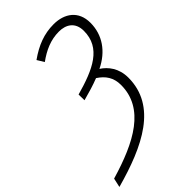

<svg xmlns="http://www.w3.org/2000/svg" viewBox="-330 -809 1074 1074"><g transform="rotate(-45 207.5 -272.0)"><path d="M-48 126 -60 180C194 110 408 7 408 -217C408 -291 370 -339 328 -366C421 -411 475 -488 475 -584C475 -678 409 -724 323 -724C248 -724 183 -699 114 -650L139 -609C194 -649 250 -674 315 -674C369 -674 417 -648 417 -578C417 -443 301 -391 144 -347L145 -301C193 -314 238 -327 278 -343C324 -313 350 -275 350 -217C350 -32 176 60 -48 126Z"/></g></svg>

Font: Noto Sans Condensed Light
Style: Italic
Weight: 300
Width: 3
Italic angle: -12°
Designer: Monotype Design Team
Foundry: Monotype Imaging Inc.
Version: Version 2.013